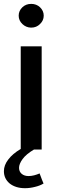

<svg xmlns="http://www.w3.org/2000/svg" viewBox="-38 -781 308 1003"><path d="M190.4 -699.2Q190.4 -724.6 170.9 -743.2Q152.3 -760.7 125 -760.7Q97.7 -760.7 79.1 -743.2Q59.6 -724.6 59.6 -699.2Q59.6 -673.8 79.1 -655.3Q97.7 -637.7 123 -636.7Q124 -636.7 125 -636.7Q152.3 -636.7 170.9 -655.3Q190.4 -673.8 190.4 -699.2ZM189.5 177.7Q183.6 165 168.9 125Q155.3 130.9 140.6 134.8Q125 138.7 111.3 138.7Q88.9 138.7 75.2 127Q61.5 115.2 61.5 95.7Q61.5 75.2 80.1 49.8Q98.6 24.4 139.6 0Q153.3 0 179.7 0Q179.7 -134.8 179.7 -539.1Q166 -539.1 125 -539.1Q111.3 -539.1 70.3 -539.1Q70.3 -405.3 70.3 -2.9Q27.3 22.5 4.9 52.7Q-17.6 82 -17.6 113.3Q-17.6 152.3 12.7 177.7Q43.9 202.1 92.8 202.1Q118.2 202.1 144.5 195.3Q169.9 189.5 189.5 177.7Z"/></svg>

Font: DaxlinePro-Medium
Style: Medium
Weight: 400
Designer: Hans Reichel
Version: Version 7.502; 2006